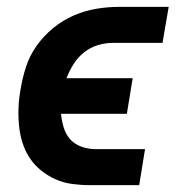

<svg xmlns="http://www.w3.org/2000/svg" viewBox="-20 -540 540 560"><path d="M242 0Q216 0 190 -3.5Q164 -7 141 -17.5Q118 -28 99 -43.5Q80 -59 66.5 -79.5Q53 -100 45.5 -124Q38 -148 35.5 -173.5Q33 -199 34 -225.5Q35 -252 40 -279Q45 -311 55.5 -344Q66 -377 86.5 -406Q107 -435 135 -458Q163 -481 195.5 -495Q228 -509 261.5 -514.5Q295 -520 328 -520H472L454 -415H310Q288 -415 266 -408.5Q244 -402 225.5 -387.5Q207 -373 194.5 -353Q182 -333 174 -312H367L350 -208H158Q160 -187 166 -167.5Q172 -148 185 -133.5Q198 -119 218 -112Q238 -105 259 -105H403L386 0Z"/></svg>

Font: Iosevka Curly Extrabold
Style: Italic
Weight: 800
Italic angle: -9°
Monospace: yes
Designer: Belleve Invis
Foundry: Belleve Invis
Version: Version 22.1.2; ttfautohint (v1.8.4)